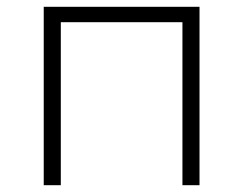

<svg xmlns="http://www.w3.org/2000/svg" viewBox="-20 -542 712 562"><path d="M108 0V-522H564V0H514V-492L528 -477H144L158 -492V0Z"/></svg>

Font: MOST Montserrat Light
Style: Regular
Weight: 300
Designer: Julieta Ulanovsky
Foundry: Julieta Ulanovsky
Version: Version 8.000;March 11, 2024;FontCreator 15.0.0.2926 64-bit